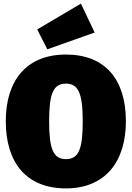

<svg xmlns="http://www.w3.org/2000/svg" viewBox="-20 -1021 730 1063"><path d="M428 -1001 186 -858 242 -748 504 -841ZM345 -719C127 -719 12 -576 12 -350C12 -119 127 22 345 22C562 22 677 -125 677 -350C677 -581 562 -719 345 -719ZM345 -558C414 -558 438 -503 438 -350C438 -198 417 -140 345 -140C274 -140 252 -198 252 -350C252 -503 275 -558 345 -558Z"/></svg>

Font: Fira Sans Ultra
Style: Regular
Weight: 950
Designer: Carrois Corporate & Edenspiekermann AG
Foundry: Carrois Corporate GbR & Edenspiekermann AG
Version: Version 4.203;PS 004.203;hotconv 1.0.88;makeotf.lib2.5.64775